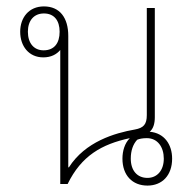

<svg xmlns="http://www.w3.org/2000/svg" viewBox="-20 -574 600 599"><path d="M440 5C486 5 517 -27 517 -79C517 -123 493 -159 447 -163C458 -172 463 -188 463 -208V-549H438V-215C438 -186 428 -175 401 -170C338 -159 246 -132 195 -52H193V-462C193 -518 167 -554 117 -554C70 -554 43 -519 43 -475C43 -430 70 -395 115 -395C139 -395 156 -404 168 -418V0H191C234 -88 297 -124 385 -143C369 -127 362 -103 362 -79C362 -27 393 5 440 5ZM116 -417C86 -417 67 -439 67 -475C67 -510 86 -532 117 -532C149 -532 166 -510 166 -475C166 -439 149 -417 116 -417ZM440 -19C408 -19 388 -42 388 -79C388 -104 395 -124 408 -138C415 -141 425 -143 438 -143C472 -143 491 -115 491 -79C491 -42 470 -19 440 -19Z"/></svg>

Font: Noto Sans Thai Looped SemiCondensed Thin
Style: Regular
Weight: 100
Width: 4
Designer: Sasikarn Vongin, Ben Mitchell
Foundry: The Fontpad Ltd
Version: Version 1.001